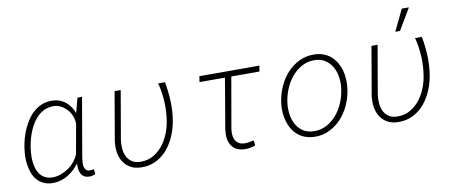

<svg xmlns="http://www.w3.org/2000/svg" viewBox="-66 -1012 3067 1296"><g transform="rotate(-10 1467.5 -364.5)"><path d="M501.5 -528.3H470.2L443.4 -427.2Q435.5 -449.7 422.6 -469.2Q409.7 -488.8 392.6 -503.4Q373 -520 348.4 -529.1Q323.7 -538.1 295.4 -538.1Q258.8 -538.6 228.8 -526.9Q198.7 -515.1 174.3 -494.6Q149.9 -474.1 130.6 -446.5Q111.3 -418.9 97.7 -388.7Q83 -357.9 73.7 -325.2Q64.5 -292.5 59.6 -261.7L58.1 -251.5Q54.2 -223.6 53.7 -193.4Q53.2 -163.1 58.6 -134.3Q63 -105.5 73.7 -79.3Q84.5 -53.2 102.5 -33.2Q120.1 -13.7 145.8 -2Q171.4 9.8 206.5 10.3Q236.3 10.3 263.4 2.2Q290.5 -5.9 314.5 -21Q336.4 -34.2 355.5 -52.7Q374.5 -71.3 390.1 -91.8Q389.2 -74.7 390.6 -56.9Q392.1 -39.1 399.4 -24.4Q406.7 -8.8 421.4 0.7Q436 10.3 459.5 9.8Q470.2 10.3 479.7 7.6Q489.3 4.9 499 1L496.1 -34.2Q488.8 -32.7 481.2 -31.2Q473.6 -29.8 465.8 -30.3Q452.6 -30.3 445.1 -36.4Q437.5 -42.5 434.1 -51.8Q430.2 -59.1 429 -68.6Q427.7 -78.1 428.2 -88.4Q428.7 -98.6 429.9 -108.9Q431.2 -119.1 432.1 -127ZM100.6 -251 102.1 -261.2Q106.4 -286.6 114.3 -314.5Q122.1 -342.3 133.8 -369.1Q145.5 -395.5 161.1 -419.4Q176.8 -443.4 197.8 -461.4Q218.3 -479.5 243.7 -489.7Q269 -500 299.8 -500Q327.6 -500 351.3 -487.3Q375 -474.6 393.1 -454.6Q410.2 -435.1 420.2 -409.9Q430.2 -384.8 430.7 -358.4L394.5 -154.8Q384.3 -128.9 365.2 -105.5Q346.2 -82 321.8 -64.9Q297.4 -47.9 269 -37.8Q240.7 -27.8 212.4 -27.8Q183.1 -28.3 162.1 -38.8Q141.1 -49.3 127.9 -66.4Q114.3 -84 106.9 -106.7Q99.6 -129.4 97.2 -153.8Q94.2 -178.2 95.7 -203.4Q97.2 -228.5 100.6 -251Z M766.6 -528.3H724.6L668 -198.7Q662.1 -157.7 667.7 -120.4Q673.3 -83 691.4 -54.2Q709.5 -25.4 740.5 -7.8Q771.5 9.8 817.4 9.8Q854.5 10.3 887 -0.5Q919.4 -11.2 946.3 -30.3Q973.6 -49.3 995.1 -75Q1016.6 -100.6 1033.2 -131.3Q1048.8 -161.1 1059.8 -194.1Q1070.8 -227.1 1076.7 -260.7Q1087.9 -327.6 1085.2 -395Q1082.5 -462.4 1069.8 -528.8H1023.4Q1040.5 -463.4 1043.5 -395Q1046.4 -326.7 1034.7 -259.8Q1027.3 -218.3 1009.8 -176.8Q992.2 -135.3 964.8 -102.1Q937 -68.8 899.9 -48.3Q862.8 -27.8 816.4 -28.3Q780.3 -28.3 757.3 -43.5Q734.4 -58.6 722.2 -82.5Q710 -106.9 707.5 -137Q705.1 -167 709.5 -197.3Z M1710.4 -488.8 1716.8 -528.3H1305.7L1299.8 -488.8H1474.1L1415.5 -143.1Q1411.1 -111.8 1414.6 -84.2Q1418 -56.6 1431.2 -36.1Q1443.8 -15.1 1466.6 -2.9Q1489.3 9.3 1523.9 10.3Q1543 10.7 1560.8 7.3Q1578.6 3.9 1596.2 -2.9L1591.3 -37.6Q1576.2 -34.2 1560.8 -31.5Q1545.4 -28.8 1529.3 -28.8Q1504.4 -29.3 1488.8 -39.1Q1473.1 -48.8 1464.8 -64.5Q1457 -79.6 1455.3 -99.6Q1453.6 -119.6 1457 -141.6L1517.6 -488.8Z M1821.3 -272.5 1818.4 -254.4Q1814 -221.7 1816.2 -189.2Q1818.4 -156.7 1827.6 -127Q1835.4 -100.1 1849.6 -75.9Q1863.8 -51.8 1884.3 -33.7Q1906.2 -13.7 1936.3 -2.2Q1966.3 9.3 2003.9 9.8Q2059.1 10.3 2104.7 -12.5Q2150.4 -35.2 2185.1 -72.3Q2219.2 -109.4 2241.7 -157.2Q2264.2 -205.1 2272.5 -255.4L2275.4 -273.4Q2279.8 -305.7 2277.6 -338.1Q2275.4 -370.6 2267.1 -400.4Q2258.8 -428.7 2243.9 -453.4Q2229 -478 2208.5 -496.6Q2186.5 -515.6 2157 -526.9Q2127.4 -538.1 2090.3 -538.1Q2035.6 -538.6 1990.2 -516.1Q1944.8 -493.7 1910.6 -457.5Q1875.5 -419.9 1852.8 -371.6Q1830.1 -323.2 1821.3 -272.5ZM1860.4 -254.4 1863.8 -272.5Q1871.6 -313.5 1890.4 -354.5Q1909.2 -395.5 1938 -427.7Q1966.8 -460.4 2004.9 -480.5Q2043 -500.5 2089.4 -500Q2128.4 -499.5 2156.2 -483.2Q2184.1 -466.8 2202.1 -440.4Q2225.6 -407.7 2232.9 -362.3Q2240.2 -316.9 2233.4 -273.4L2230 -255.4Q2223.1 -215.8 2204.1 -174.1Q2185.1 -132.3 2156.2 -100.1Q2127.4 -67.9 2089.4 -47.9Q2051.3 -27.8 2004.9 -28.3Q1960 -28.8 1929.7 -48.8Q1899.4 -68.8 1882.3 -100.6Q1864.3 -133.8 1859.4 -174.6Q1854.5 -215.3 1860.4 -254.4Z M2527.3 -528.3H2485.4L2428.7 -198.7Q2422.9 -157.7 2428.5 -120.4Q2434.1 -83 2452.1 -54.2Q2470.2 -25.4 2501.2 -7.8Q2532.2 9.8 2578.1 9.8Q2615.2 10.3 2647.7 -0.5Q2680.2 -11.2 2707 -30.3Q2734.4 -49.3 2755.9 -75Q2777.3 -100.6 2793.9 -131.3Q2809.6 -161.1 2820.6 -194.1Q2831.5 -227.1 2837.4 -260.7Q2848.6 -327.6 2845.9 -395Q2843.3 -462.4 2830.6 -528.8H2784.2Q2801.3 -463.4 2804.2 -395Q2807.1 -326.7 2795.4 -259.8Q2788.1 -218.3 2770.5 -176.8Q2752.9 -135.3 2725.6 -102.1Q2697.8 -68.8 2660.6 -48.3Q2623.5 -27.8 2577.1 -28.3Q2541 -28.3 2518.1 -43.5Q2495.1 -58.6 2482.9 -82.5Q2470.7 -106.9 2468.3 -137Q2465.8 -167 2470.2 -197.3ZM2730.5 -740.2 2660.2 -593.8H2692.4L2779.3 -740.2Z"/></g></svg>

Font: Roboto Mono ExtraLight
Style: Italic
Weight: 250
Italic angle: -10°
Monospace: yes
Designer: Google
Version: Version 3.000